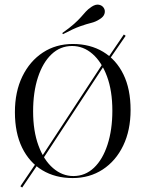

<svg xmlns="http://www.w3.org/2000/svg" viewBox="-20 -777 645 850"><path d="M167.7 -70.2 159.7 -75.8 442.7 -507.3 450 -500.8ZM78.2 53.2 70.2 47.6 153.2 -75 161.3 -69.4ZM456.5 -502.4 449.2 -508.1 528.2 -624.2 536.3 -618.5ZM301.6 11.3Q225 11.3 167.3 -23.4Q109.7 -58.1 77.8 -123.4Q46 -188.7 46 -280.6Q46 -371 79 -438.7Q112.1 -506.5 169.8 -544.4Q227.4 -582.3 302.4 -582.3Q379 -582.3 436.7 -547.6Q494.4 -512.9 526.2 -448Q558.1 -383.1 558.1 -290.3Q558.1 -200 525.4 -132.3Q492.7 -64.5 434.7 -26.6Q376.6 11.3 301.6 11.3ZM304.8 2.4Q357.3 2.4 396 -34.3Q434.7 -71 456 -136.7Q477.4 -202.4 477.4 -287.1Q477.4 -375 453.6 -439.1Q429.8 -503.2 389.5 -538.3Q349.2 -573.4 299.2 -573.4Q246.8 -573.4 208.1 -536.7Q169.4 -500 148 -434.7Q126.6 -369.4 126.6 -283.9Q126.6 -196.8 150.4 -132.3Q174.2 -67.7 214.9 -32.7Q255.6 2.4 304.8 2.4ZM258.9 -625.8 255.6 -630.6Q288.7 -654 307.7 -671Q326.6 -687.9 338.3 -701.2Q350 -714.5 360.1 -725.8Q370.2 -737.1 386.3 -747.6Q404 -758.9 418.1 -756Q432.3 -753.2 439.5 -741.9Q446.8 -730.6 442.7 -716.5Q438.7 -702.4 421 -691.9Q404 -680.6 384.3 -675.8Q364.5 -671 335.5 -660.9Q306.5 -650.8 258.9 -625.8Z"/></svg>

Font: Playfair 144pt SemiCondensed Light
Style: Regular
Weight: 300
Width: 4
Designer: Claus Eggers Sørensen
Foundry: Claus Eggers Sørensen
Version: Version 2.203